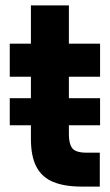

<svg xmlns="http://www.w3.org/2000/svg" viewBox="-20 -688 406 708"><path d="M280 0Q218 0 176.5 -17Q135 -34 114.5 -72.5Q94 -111 94 -176V-226H16V-326H94V-405H16V-527H94V-668H234V-527H349V-405H234V-326H349V-226H234V-192Q234 -158 246.5 -141.5Q259 -125 300 -125H348V0Z"/></svg>

Font: Onest
Style: Bold
Weight: 700
Designer: Dmitri Voloshin, Andrey Kudryavtsev
Foundry: Dmitri Voloshin, Andrey Kudryavtsev
Version: Version 1.000;gftools[0.9.33]